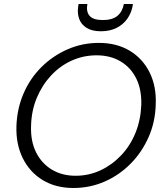

<svg xmlns="http://www.w3.org/2000/svg" viewBox="-20 -926 824 958"><path d="M346 12Q258 12 193 -27.5Q128 -67 93.5 -137Q59 -207 62 -297Q65 -384 97.5 -459.5Q130 -535 187 -591.5Q244 -648 317.5 -680Q391 -712 473 -712Q562 -712 627 -673Q692 -634 726.5 -564.5Q761 -495 757 -405Q755 -318 721.5 -242Q688 -166 631.5 -109Q575 -52 502 -20Q429 12 346 12ZM357 -49Q423 -49 481 -76Q539 -103 584.5 -151Q630 -199 656 -263Q682 -327 685 -403Q687 -480 659.5 -535Q632 -590 581 -620Q530 -650 462 -650Q396 -650 337.5 -623.5Q279 -597 234.5 -549Q190 -501 163.5 -437.5Q137 -374 135 -299Q132 -222 160 -166Q188 -110 239 -79.5Q290 -49 357 -49ZM483 -770Q439 -770 412 -787Q385 -804 375 -832Q365 -860 370 -893L372 -906H416Q409 -868 427 -847Q445 -826 493 -826Q541 -826 566 -847Q591 -868 598 -906H643L641 -892Q634 -859 614.5 -831.5Q595 -804 562 -787Q529 -770 483 -770Z"/></svg>

Font: DM Sans 17pt Light
Style: Italic
Weight: 300
Italic angle: -10°
Version: Version 4.004;gftools[0.9.30]